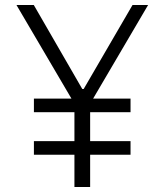

<svg xmlns="http://www.w3.org/2000/svg" viewBox="-20 -750 660 770"><path d="M116 -129.5V-184H503.5V-129.5ZM116 -300V-354.5H503.5V-300ZM278.5 0V-374.5H341.5V0ZM115.5 -730 310 -393H315.5L511.5 -730H574L335.5 -324H284.5L46 -730Z"/></svg>

Font: Monaspace Neon Var ExtraLight
Style: Regular
Weight: 200
Designer: Riley Cran and the Lettermatic Team
Version: Version 1.200 (Monaspace Neon Var)